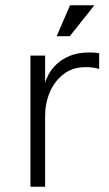

<svg xmlns="http://www.w3.org/2000/svg" viewBox="-20 -712 415 732"><path d="M96 0V-500H152V-396Q155 -409 165.5 -428.5Q176 -448 195.5 -467Q215 -486 246 -499Q277 -512 322 -512Q331 -512 340 -511.5Q349 -511 358 -509V-449Q346 -453 333 -454.5Q320 -456 306 -456Q257 -456 222.5 -429.5Q188 -403 170 -360.5Q152 -318 152 -270V0ZM246 -574H196L247 -692H340Z"/></svg>

Font: Inclusive Sans Light
Style: Regular
Weight: 300
Designer: Olivia King
Foundry: Olivia King
Version: Version 2.004